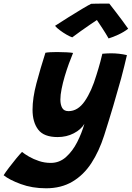

<svg xmlns="http://www.w3.org/2000/svg" viewBox="-148 -775 727 1059"><path d="M106 263.5Q29.5 263.5 -33.5 240.2Q-96.5 217 -128 191.5Q-118 175.5 -98.5 149.8Q-79 124 -58.8 99.5Q-38.5 75 -26.5 63Q-12.5 74.5 12 88.8Q36.5 103 67.2 113.2Q98 123.5 132 123.5Q180 123.5 216.2 91Q252.5 58.5 277.8 8.8Q303 -41 317.5 -92Q299 -60.5 259 -39.8Q219 -19 170 -19Q94 -19 62.8 -60Q31.5 -101 31.5 -169.5Q31.5 -234.5 53 -315.5Q74.5 -396.5 102.5 -484Q112 -486 129.2 -487Q146.5 -488 166.5 -488Q193.5 -488 219.8 -486.5Q246 -485 255 -483Q244.5 -458 232.2 -424.5Q220 -391 209.2 -354.8Q198.5 -318.5 191.8 -284.8Q185 -251 185 -226Q185 -197.5 195 -179.8Q205 -162 230 -162Q281.5 -162 319.5 -217Q357.5 -272 384 -361.5Q396 -399 405.5 -434.5Q415 -470 416.5 -478.5Q428.5 -479.5 440.2 -480.2Q452 -481 463.5 -481Q509.5 -481 552 -471Q539.5 -415.5 520 -342Q501 -273 476.8 -191.2Q452.5 -109.5 426.5 -28Q398.5 59.5 355.8 125Q313 190.5 251.2 227Q189.5 263.5 106 263.5ZM455 -755Q469 -737 488.2 -712.2Q507.5 -687.5 526.2 -662Q545 -636.5 559 -616.5Q535 -598 504.8 -584Q474.5 -570 451 -563Q436 -589.5 416 -620Q396 -650.5 386.5 -664.5Q372.5 -655.5 348.5 -639Q324.5 -622.5 298 -603.8Q271.5 -585 250.5 -569Q238 -573 219.2 -583.8Q200.5 -594.5 182.8 -607.8Q165 -621 155.5 -632.5Q191.5 -656 231.5 -681Q271.5 -706 305 -726Q338.5 -746 354.5 -754Q363 -754.5 383 -754.8Q403 -755 423.5 -755.2Q444 -755.5 455 -755Z"/></svg>

Font: Grandstander
Style: Bold Italic
Weight: 700
Italic angle: -15°
Designer: Tyler Finck
Foundry: Etcetera Type Co
Version: Version 1.200; ttfautohint (v1.8.3)